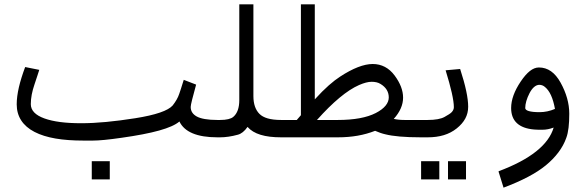

<svg xmlns="http://www.w3.org/2000/svg" viewBox="-20 -633 2701 885"><path d="M486 194V110H403V194ZM982 0V-80C937 -80 905 -86 887 -96C869 -106 859 -120 859 -140C859 -150 868 -185 884 -243L827 -265L820 -243C817 -232 812 -218 806 -200C800 -182 790 -165 776 -147C755 -123 698 -103 603 -88C508 -73 426 -65 354 -65C282 -65 227 -72 185 -87C143 -102 122 -124 122 -153C122 -182 128 -212 139 -244C150 -276 157 -299 161 -311L96 -324C71 -257 57 -200 57 -152C57 -96 85 -53 139 -25C193 3 268 15 365 15H408C436 15 479 11 541 2C683 -18 771 -42 807 -73C830 -25 888 0 982 0Z M1276 0V-80C1226 -80 1194 -90 1176 -108C1158 -126 1148 -153 1148 -190V-613H1083V-172C1083 -136 1074 -110 1055 -94C1044 -85 1024 -80 994 -80H950V-6C960 -3 970 0 980 0H994C1019 0 1047 -4 1076 -12C1092 -16 1107 -28 1121 -48C1150 -15 1201 0 1276 0Z M1537 -80H1441C1514 -162 1580 -217 1635 -241C1658 -251 1677 -256 1693 -256C1709 -256 1723 -253 1734 -246C1759 -231 1772 -210 1772 -184C1772 -158 1753 -133 1712 -112C1671 -91 1613 -80 1537 -80ZM1348 -80H1243V-6C1253 -3 1263 0 1273 0H1537C1602 0 1658 -10 1709 -30C1725 -23 1742 -17 1756 -14C1791 -5 1846 0 1920 0V-80H1845C1825 -80 1808 -82 1795 -85C1824 -117 1838 -150 1838 -183C1838 -216 1825 -250 1799 -285C1773 -320 1739 -338 1698 -338C1657 -338 1606 -318 1548 -280C1517 -260 1478 -227 1431 -175V-613H1367V-102Z M2005 194V110H1921V194ZM2128 194V110H2045V194ZM2101 -315 2034 -309C2059 -228 2072 -171 2072 -139C2072 -131 2069 -124 2063 -117C2057 -110 2045 -103 2029 -94C2013 -85 1987 -80 1951 -80H1887V-6C1897 -3 1907 0 1917 0H1951C2006 0 2050 -13 2085 -41C2120 -69 2138 -101 2138 -141C2138 -181 2126 -238 2101 -315Z M2532 -45C2509 34 2424 102 2279 156L2278 158L2301 232C2386 200 2451 166 2496 129C2541 92 2574 49 2590 3C2600 -23 2604 -61 2604 -109C2604 -157 2590 -205 2564 -252C2538 -299 2505 -322 2464 -322C2436 -322 2409 -300 2380 -257C2351 -214 2336 -173 2336 -135C2336 -75 2372 -42 2442 -36C2451 -35 2465 -35 2481 -35C2497 -35 2513 -38 2532 -45ZM2401 -135C2401 -155 2408 -179 2421 -204C2434 -229 2450 -242 2466 -242C2475 -242 2484 -239 2492 -232C2514 -214 2529 -181 2538 -131C2515 -121 2491 -116 2467 -116C2423 -116 2401 -123 2401 -135Z"/></svg>

Font: Iranian Sans 
Style: Regular
Weight: 400
Designer: Hooman Mehr, Hadi Navid in Neviseh Pardaz Co. Ltd. (http://nevisa.com)
Foundry: http://font-store.ir
Version: 5.0.0 build 1/7/1393